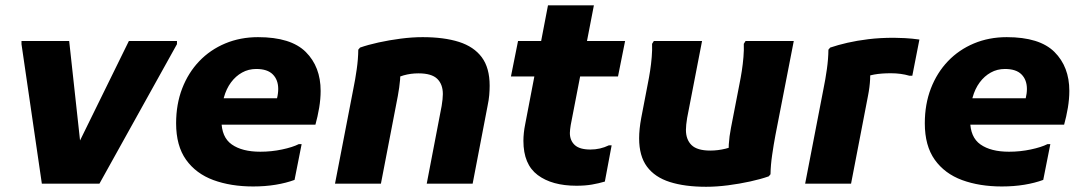

<svg xmlns="http://www.w3.org/2000/svg" viewBox="-20 -704 4147 736"><path d="M62.4 -534.8V-546.8H245.2L296 -81.6L256.4 -103.6L474 -546.8H658.4V-534.8L361.2 0H140.4Z M950.3 10.8Q864.9 10.8 798.1 -13.7Q731.3 -38.3 693.2 -91.7Q655.1 -145.2 655.1 -231.2Q655.1 -304.6 678.4 -365Q701.7 -425.3 743.7 -469.3Q785.7 -513.3 843.5 -537.5Q901.2 -561.6 969.1 -561.6Q1095.1 -561.6 1152.1 -504.8Q1209.1 -448 1209.1 -355.6Q1209.1 -324.7 1203.5 -290.9Q1197.8 -257.2 1189.1 -226H763.9V-327.2H1041.9Q1044.2 -336.4 1045.3 -345.4Q1046.5 -354.4 1046.5 -362.8Q1046.5 -397.9 1025.8 -418.7Q1005.2 -439.6 962.3 -439.6Q932.5 -439.6 908 -425.9Q883.4 -412.3 865.5 -388.1Q847.5 -363.9 838.2 -330.3Q828.9 -296.7 828.9 -256.8V-242.4Q828.9 -177.9 868.6 -150.2Q908.3 -122.4 977.9 -122.4Q1020.5 -122.4 1061.2 -131Q1101.8 -139.6 1125.5 -151.6H1136.3L1109.1 -14.4Q1076.7 -2.4 1036.5 4.2Q996.2 10.8 950.3 10.8Z M1264.2 0 1334.6 -364Q1342 -399.6 1347.5 -438.9Q1353.1 -478.2 1353.4 -513.6L1360.2 -521.6Q1390.2 -532.2 1431.1 -541.2Q1472 -550.2 1516.1 -555.9Q1560.2 -561.6 1600.2 -561.6Q1681.8 -561.6 1739.3 -543.4Q1796.7 -525.1 1826.9 -484.4Q1857 -443.8 1857 -375.6Q1857 -358.5 1855.4 -339.3Q1853.7 -320.1 1849 -298L1791.8 0H1615.8L1673 -298Q1675.3 -311.5 1676.4 -323Q1677.6 -334.6 1677.6 -343.4Q1677.6 -380.9 1656.1 -401.8Q1634.6 -422.8 1584.2 -422.8Q1554.5 -422.8 1527.8 -415.3Q1501.1 -407.8 1484.6 -398.8L1510.2 -450.8Q1516.2 -428.9 1513.7 -398.8Q1511.1 -368.8 1505 -336L1440.2 0Z M2189.8 8Q2095.9 8 2041.2 -33Q1986.4 -74 1986.4 -164Q1986.4 -178.6 1988.1 -194.8Q1989.8 -211 1993.2 -227.6L2080.6 -683.6H2256.6L2167.8 -224.8Q2166.5 -216.9 2165.5 -208.3Q2164.5 -199.7 2164.5 -194.4Q2164.5 -165.6 2183.1 -148.2Q2201.7 -130.8 2243.4 -130.8Q2280.9 -130.8 2313.8 -146.8H2324.6L2298.6 -8Q2274.9 -1 2249 3.5Q2223.1 8 2189.8 8ZM1938.6 -410.8 1965.8 -546.8H2376.2L2349 -410.8Z M2430 -174Q2430 -191.1 2432 -210.7Q2434 -230.2 2438 -251.6L2463.2 -382.8Q2467.9 -405.6 2472 -432.1Q2476.1 -458.6 2478.3 -485.5Q2480.6 -512.4 2479.6 -536L2486.4 -546.8H2671.2L2614 -251.6Q2611.7 -238.4 2610.6 -226.7Q2609.4 -215 2609.4 -206.2Q2609.4 -169 2630.9 -147.9Q2652.4 -126.8 2702.8 -126.8Q2731.6 -126.8 2760.8 -133.9Q2789.9 -140.9 2813.6 -150.8L2774 -96Q2771.9 -120 2773.7 -150.6Q2775.6 -181.1 2782 -213.6L2814.8 -382.8Q2819.5 -405.6 2823.6 -432.1Q2827.7 -458.6 2829.9 -485.5Q2832.2 -512.4 2831.2 -536L2838 -546.8H3022.8L2952.4 -185.6Q2945.7 -150 2940 -110.7Q2934.2 -71.4 2933.6 -36L2926.8 -28Q2896.8 -17.4 2855.9 -8.4Q2815 0.6 2770.9 6.3Q2726.8 12 2686.8 12Q2605.2 12 2547.8 -6.3Q2490.3 -24.5 2460.1 -65.2Q2430 -105.8 2430 -174Z M3136.8 -364Q3144.2 -399.6 3149.7 -438.9Q3155.3 -478.2 3155.6 -513.6L3162.4 -521.6Q3191.8 -531.6 3228.3 -540Q3264.9 -548.4 3309.1 -553.8Q3353.4 -559.2 3406 -559.2Q3421.6 -559.2 3448.6 -557.9Q3475.5 -556.5 3504.4 -552.4L3477.2 -413.6H3466.4Q3450.2 -418.4 3432.3 -420.8Q3414.4 -423.2 3395.2 -423.2Q3358 -423.2 3331 -418.3Q3304 -413.5 3284.3 -401.9L3315.2 -456.4Q3317 -432.1 3315.5 -401Q3314 -369.9 3307.2 -336L3242.4 0H3066.4Z M3820.3 10.8Q3734.9 10.8 3668.1 -13.7Q3601.3 -38.3 3563.2 -91.7Q3525.1 -145.2 3525.1 -231.2Q3525.1 -304.6 3548.4 -365Q3571.7 -425.3 3613.7 -469.3Q3655.7 -513.3 3713.5 -537.5Q3771.2 -561.6 3839.1 -561.6Q3965.1 -561.6 4022.1 -504.8Q4079.1 -448 4079.1 -355.6Q4079.1 -324.7 4073.5 -290.9Q4067.8 -257.2 4059.1 -226H3633.9V-327.2H3911.9Q3914.2 -336.4 3915.3 -345.4Q3916.5 -354.4 3916.5 -362.8Q3916.5 -397.9 3895.8 -418.7Q3875.2 -439.6 3832.3 -439.6Q3802.5 -439.6 3778 -425.9Q3753.4 -412.3 3735.5 -388.1Q3717.5 -363.9 3708.2 -330.3Q3698.9 -296.7 3698.9 -256.8V-242.4Q3698.9 -177.9 3738.6 -150.2Q3778.3 -122.4 3847.9 -122.4Q3890.5 -122.4 3931.2 -131Q3971.8 -139.6 3995.5 -151.6H4006.3L3979.1 -14.4Q3946.7 -2.4 3906.5 4.2Q3866.2 10.8 3820.3 10.8Z"/></svg>

Font: Kufam
Style: Italic
Weight: 400
Italic angle: -11°
Designer: Artur Schmal
Foundry: Original Type
Version: Version 1.301; ttfautohint (v1.8.3)